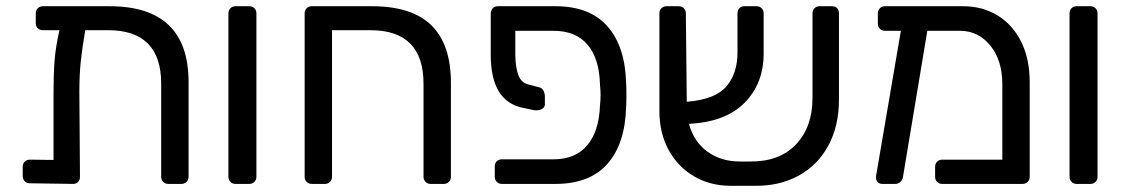

<svg xmlns="http://www.w3.org/2000/svg" viewBox="-20 -591 3624 617"><path d="M586 -327V-23Q586 -13 579.5 -6.5Q573 0 563 0H521Q511 0 504.5 -6.5Q498 -13 498 -23V-322Q498 -494 327 -494H254Q244 -436 239.5 -393Q235 -350 235 -295L237 -23Q237 -13 231 -6.5Q225 0 215 0L76 -2Q66 -2 59.5 -8.5Q53 -15 53 -25V-55Q53 -65 59.5 -71.5Q66 -78 76 -78L152 -77V-291Q152 -355 155.5 -398Q159 -441 171 -494H118Q108 -494 101.5 -500Q95 -506 95 -516V-548Q95 -558 101.5 -564.5Q108 -571 118 -571H332Q586 -571 586 -327Z M714 -23V-548Q714 -558 720.5 -564.5Q727 -571 737 -571H781Q791 -571 797.5 -564.5Q804 -558 804 -548V-23Q804 -13 797.5 -6.5Q791 0 781 0H737Q727 0 720.5 -6.5Q714 -13 714 -23Z M959 -23V-548Q959 -558 965.5 -564.5Q972 -571 982 -571H1175Q1304 -571 1366.5 -509.5Q1429 -448 1429 -325V-23Q1429 -13 1422.5 -6.5Q1416 0 1406 0H1364Q1354 0 1347.5 -6.5Q1341 -13 1341 -23V-322Q1341 -494 1170 -494H1047V-23Q1047 -13 1040.5 -6.5Q1034 0 1024 0H982Q972 0 965.5 -6.5Q959 -13 959 -23Z M1636 -412Q1637 -372 1646 -349Q1655 -326 1676 -320L1714 -310Q1722 -308 1726.5 -299.5Q1731 -291 1731 -279V-256Q1731 -245 1720 -240Q1709 -235 1696 -237L1658 -245Q1557 -267 1557 -415V-548Q1558 -559 1564 -565Q1570 -571 1580 -571H1765Q1875 -571 1932 -506.5Q1989 -442 1992 -324Q1993 -314 1993 -286Q1993 -257 1992 -247Q1989 -129 1932 -64.5Q1875 0 1765 0H1593Q1583 0 1576.5 -6.5Q1570 -13 1570 -23V-56Q1570 -67 1576.5 -73Q1583 -79 1593 -79H1759Q1829 -79 1867 -124Q1905 -169 1908 -251Q1910 -271 1910 -286Q1910 -300 1908 -320Q1906 -403 1868 -447.5Q1830 -492 1759 -492H1636Z M2676 -548V-270Q2676 -186 2641.5 -122.5Q2607 -59 2544.5 -25.5Q2482 8 2401 6H2327Q2263 6 2211 -24Q2159 -54 2129 -108.5Q2099 -163 2099 -234V-548Q2099 -558 2105.5 -564.5Q2112 -571 2122 -571H2161Q2171 -571 2177.5 -564.5Q2184 -558 2184 -548L2187 -264Q2278 -271 2314 -313Q2350 -355 2350 -423V-548Q2350 -558 2356 -564.5Q2362 -571 2372 -571H2411Q2421 -571 2427.5 -564.5Q2434 -558 2434 -548V-419Q2434 -323 2373 -261Q2312 -199 2194 -193Q2210 -135 2253.5 -103.5Q2297 -72 2358 -72H2390Q2485 -71 2538 -127Q2591 -183 2591 -276V-548Q2591 -558 2597.5 -564.5Q2604 -571 2614 -571H2653Q2664 -571 2670 -565Q2676 -559 2676 -548Z M3289 -327V-23Q3289 -13 3282.5 -6.5Q3276 0 3266 0H3008Q2998 0 2991.5 -6.5Q2985 -13 2985 -23V-55Q2985 -65 2991.5 -71.5Q2998 -78 3008 -78H3201V-321Q3201 -397 3162.5 -444.5Q3124 -492 3065 -492H2960L2882 -24Q2881 -14 2874 -7Q2867 0 2857 0H2815Q2805 0 2799.5 -7Q2794 -14 2795 -24L2875 -492H2824Q2814 -492 2807.5 -498.5Q2801 -505 2801 -515V-548Q2801 -558 2807.5 -564.5Q2814 -571 2824 -571H3075Q3137 -571 3185.5 -541.5Q3234 -512 3261.5 -457Q3289 -402 3289 -327Z M3417 -23V-548Q3417 -558 3423.5 -564.5Q3430 -571 3440 -571H3484Q3494 -571 3500.5 -564.5Q3507 -558 3507 -548V-23Q3507 -13 3500.5 -6.5Q3494 0 3484 0H3440Q3430 0 3423.5 -6.5Q3417 -13 3417 -23Z"/></svg>

Font: Rubik
Style: Regular
Weight: 400
Designer: Hubert & Fischer
Foundry: Hubert & Fischer
Version: Version 1.100